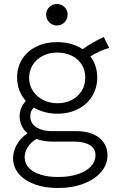

<svg xmlns="http://www.w3.org/2000/svg" viewBox="-20 -735 602 969"><path d="M45.9 63.5Q46.4 25.9 66.2 -7.3Q85.9 -40.5 118.7 -62Q98.6 -79.6 88.6 -102.5Q78.6 -125.5 79.1 -148.4Q78.6 -189.9 110.4 -225.6Q89.4 -249 77.9 -279.1Q66.4 -309.1 66.4 -343.8Q66.4 -396.5 92.3 -437.3Q118.2 -478 164.3 -500.2Q210.4 -522.5 268.6 -522.5Q305.7 -522.5 338.6 -513.2Q371.6 -503.9 397 -486.8Q451.2 -524.9 503.9 -547.9L531.2 -493.2Q502.9 -484.9 481 -474.6Q459 -464.4 436 -450.2Q470.7 -404.8 470.7 -343.8Q470.7 -291 444.8 -249.3Q418.9 -207.5 373.3 -184.3Q327.6 -161.1 269.5 -161.1Q236.3 -161.1 206.1 -169.2Q175.8 -177.2 150.9 -192.4Q132.8 -174.3 132.8 -149.4Q132.8 -111.8 163.8 -92.5Q194.8 -73.2 238.3 -73.2H367.2Q415 -73.2 450.2 -57.9Q485.4 -42.5 503.9 -14.9Q522.5 12.7 522.5 48.8Q522.9 93.8 491.5 131.6Q460 169.4 402.8 191.7Q345.7 213.9 272.5 213.9Q206.1 213.9 154.8 195.1Q103.5 176.3 74.7 142.1Q45.9 107.9 45.9 63.5ZM410.2 -342.8Q410.2 -382.3 391.4 -410.9Q372.6 -439.5 340.6 -454.6Q308.6 -469.7 269.5 -469.7Q228 -469.7 195.8 -453.1Q163.6 -436.5 145.3 -407.5Q127 -378.4 127 -341.8Q127 -305.7 146 -276.4Q165 -247.1 197.8 -230.5Q230.5 -213.9 270.5 -213.9Q309.6 -213.9 341.3 -230Q373 -246.1 391.6 -275.4Q410.2 -304.7 410.2 -342.8ZM274.4 158.2Q330.1 158.2 372.8 144Q415.5 129.9 438.7 105Q461.9 80.1 461.9 48.8Q462.4 15.1 433.8 -2.4Q405.3 -20 355.5 -20.5H243.2Q198.7 -20.5 164.1 -33.7Q139.2 -20 121.8 5.1Q104.5 30.3 104.5 58.6Q104.5 90.3 126.5 112.8Q148.4 135.3 187 147Q225.6 158.7 274.4 158.2ZM212.9 -661.1Q212.9 -683.6 228.8 -699.2Q244.6 -714.8 267.6 -714.8Q290 -714.8 305.7 -699.2Q321.3 -683.6 321.3 -661.1Q321.3 -638.2 305.7 -622.3Q290 -606.4 267.6 -606.4Q244.6 -606.4 228.8 -622.3Q212.9 -638.2 212.9 -661.1Z"/></svg>

Font: Reddit Sans Fudge Light
Style: Regular
Weight: 300
Designer: Stephen Hutchings
Foundry: Reddit
Version: Version 1.013